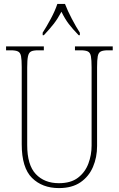

<svg xmlns="http://www.w3.org/2000/svg" viewBox="-20 -951 608 981"><path d="M281 10Q196 10 143.5 -42Q91 -94 91 -214V-608Q91 -646 87.5 -664Q84 -682 72 -688Q60 -694 35 -694H11V-714H204V-694H175Q150 -694 138.5 -688Q127 -682 123 -663.5Q119 -645 119 -606V-210Q119 -108 163 -61.5Q207 -15 281 -15Q342 -15 378.5 -43Q415 -71 431.5 -115Q448 -159 448 -207V-607Q448 -645 444.5 -663.5Q441 -682 429 -688Q417 -694 392 -694H363V-714H556V-694H532Q507 -694 495 -688Q483 -682 479.5 -663.5Q476 -645 476 -607V-205Q476 -147 455 -98Q434 -49 391 -19.5Q348 10 281 10ZM198 -784Q217 -813 239.5 -855Q262 -897 273 -931H312Q325 -897 347 -855Q369 -813 388 -784V-771H382Q351 -803 331.5 -828.5Q312 -854 294 -891Q274 -854 254 -828.5Q234 -803 204 -771H198Z"/></svg>

Font: Noto Serif Sinhala Condensed Thin
Style: Regular
Weight: 100
Width: 3
Designer: Jelle Bosma - Monotype Design Team
Foundry: Monotype Imaging Inc.
Version: Version 2.007; ttfautohint (v1.8.4.7-5d5b)